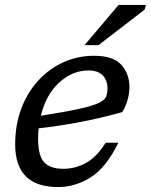

<svg xmlns="http://www.w3.org/2000/svg" viewBox="-20 -748 612 778"><path d="M459.5 -169.5Q410 -68.5 347.2 -29.2Q284.5 10 215 10Q41.5 10 41.5 -163.5Q41.5 -242.5 66.2 -308Q91 -373.5 135 -421.5Q179 -469.5 237 -495.8Q295 -522 361 -522Q439 -522 471.8 -485.2Q504.5 -448.5 504.5 -395Q504.5 -369 496.5 -341.8Q488.5 -314.5 475.5 -294Q390.5 -269.5 302.2 -253Q214 -236.5 136.5 -228Q134.5 -207.5 134.5 -185.5Q134.5 -116 159.2 -90Q184 -64 237 -64Q286 -64 329.5 -88.5Q373 -113 408 -169.5ZM338.5 -462.5Q274 -462.5 220.2 -413.8Q166.5 -365 145.5 -279Q244.5 -294.5 299.8 -306.8Q355 -319 379.5 -330.5Q404 -342 409.8 -356Q415.5 -370 415.5 -389.5Q415.5 -423 396 -442.8Q376.5 -462.5 338.5 -462.5ZM322.5 -565 460.5 -728H571.5L566 -709L379 -565Z"/></svg>

Font: Newsreader Caption
Style: Italic
Weight: 400
Italic angle: -17°
Designer: Hugues Gentile
Foundry: Production Type
Version: Version 1.001